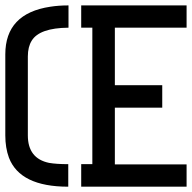

<svg xmlns="http://www.w3.org/2000/svg" viewBox="-22 -704 724 724"><path d="M-2 -193.4V-499Q-2 -653.3 168 -678.7Q199.2 -683.6 236.3 -683.6V-599.6Q127 -598.6 97.7 -550.8Q83 -527.3 83 -491.2V-193.4Q83 -106.4 163.1 -89.8Q190.4 -85 235.4 -85V0Q53.7 0 11.7 -109.4Q-2 -146.5 -2 -193.4ZM284.2 0V-85H326.2V-599.6H284.2V-683.6H681.6V-599.6H411.1V-382.8H589.8V-297.9H411.1V-84H681.6V0Z"/></svg>

Font: Post No Bills Jaffna SemiBold
Style: Regular
Weight: 600
Designer: Kosala Senevirathne, Siva Puranthara, Lasantha Premarathna, Tharique Azeez
Foundry: Mooniak
Version: Version 1.220 ; ttfautohint (v1.6)